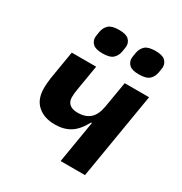

<svg xmlns="http://www.w3.org/2000/svg" viewBox="-172 -869 945 996"><g transform="rotate(30 300.0 -370.5)"><path d="M374 -252H369Q339 -196 301.5 -172.5Q264 -149 210 -149Q146 -149 107 -183.5Q68 -218 68 -284Q68 -302 69.5 -317.5Q71 -333 73 -348L101 -516H247L222 -367Q219 -349 218 -338.5Q217 -328 217 -316Q217 -290 233.5 -275.5Q250 -261 282 -261Q329 -261 356 -285Q383 -309 392 -362L418 -516H564L478 0H332ZM240 -592Q199 -592 182.5 -607.5Q166 -623 166 -646Q166 -651 167.5 -659Q169 -667 171 -681Q176 -708 194 -724.5Q212 -741 256 -741Q297 -741 313.5 -725.5Q330 -710 330 -687Q330 -682 328.5 -674Q327 -666 325 -652Q320 -625 302 -608.5Q284 -592 240 -592ZM458 -592Q417 -592 400.5 -607.5Q384 -623 384 -646Q384 -651 385.5 -659Q387 -667 389 -681Q394 -708 412 -724.5Q430 -741 474 -741Q515 -741 531.5 -725.5Q548 -710 548 -687Q548 -682 546.5 -674Q545 -666 543 -652Q538 -625 520 -608.5Q502 -592 458 -592Z"/></g></svg>

Font: IBM Plex Mono
Style: Bold Italic
Weight: 700
Italic angle: -9°
Monospace: yes
Designer: Mike Abbink, Paul van der Laan, Pieter van Rosmalen
Foundry: Bold Monday
Version: Version 2.3